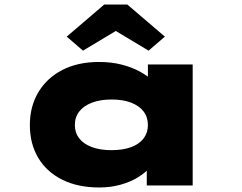

<svg xmlns="http://www.w3.org/2000/svg" viewBox="-20 -820 1070 849"><path d="M419 9Q323 9 254 -26Q185 -61 148.5 -123Q112 -185 112 -267Q112 -349 149.5 -412Q187 -475 255.5 -510.5Q324 -546 418 -546Q472 -546 517 -534.5Q562 -523 596.5 -504.5Q631 -486 653 -465Q675 -444 682 -426L634 -417V-535H832V0H629V-151L670 -132Q666 -107 645 -82Q624 -57 591 -36.5Q558 -16 514 -3.5Q470 9 419 9ZM473 -156Q524 -156 560 -169.5Q596 -183 615 -208Q634 -233 634 -267Q634 -302 615 -327Q596 -352 560 -366Q524 -380 473 -380Q423 -380 386.5 -366Q350 -352 330.5 -327Q311 -302 311 -267Q311 -233 330.5 -208Q350 -183 386.5 -169.5Q423 -156 473 -156ZM347 -596 275 -658 441 -800H543L709 -658L637 -596L477 -692H507Z"/></svg>

Font: Lexend Zetta Black
Style: Regular
Weight: 900
Designer: Bonnie Shaver-Troup, Thomas Jockin
Foundry: Lexend
Version: Version 1.007